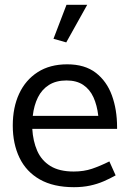

<svg xmlns="http://www.w3.org/2000/svg" viewBox="-20 -765 539 797"><path d="M466 -230V-237Q466 -310 444.5 -369Q423 -428 377.5 -463Q332 -498 259 -498Q187 -498 136.5 -465.5Q86 -433 59.5 -376Q33 -319 33 -244Q33 -168 61 -110Q89 -52 145.5 -20Q202 12 287 12Q323 12 353.5 5.5Q384 -1 410.5 -12.5Q437 -24 460 -37L434 -95Q396 -76 362 -64.5Q328 -53 286 -53Q226 -53 189 -76Q152 -99 134.5 -139Q117 -179 114 -230ZM116 -284Q121 -328 137.5 -361Q154 -394 183.5 -412.5Q213 -431 256 -431Q298 -431 325.5 -412.5Q353 -394 368 -361Q383 -328 388 -284ZM255 -589 342 -745H256L202 -604Z"/></svg>

Font: Catamaran
Style: Regular
Weight: 400
Designer: Pria Ravichandran
Version: Version 2.000